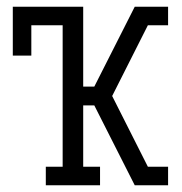

<svg xmlns="http://www.w3.org/2000/svg" viewBox="-20 -550 540 570"><path d="M116 0V-55H166V-475H73V-385H18V-530H227V-293H260L380 -530H479V-475H419L313 -265L419 -55H479V0H380L260 -237H227V-55H277V0Z"/></svg>

Font: Iosevka Slab Light
Style: Regular
Weight: 300
Monospace: yes
Designer: Belleve Invis
Foundry: Belleve Invis
Version: Version 11.1.0; ttfautohint (v1.8.3)